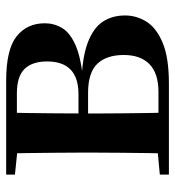

<svg xmlns="http://www.w3.org/2000/svg" viewBox="8 -584 576 632"><g transform="rotate(-90 296.0 -268.0)"><path d="M37.2 0V-29.9L147 -40.2L173.9 -34.4H309.4Q370.3 -34.4 400.6 -63.8Q431 -93.3 431 -148.7Q431 -205.2 402 -235.7Q373 -266.1 306.1 -266.1H173.9V-297.7H301.9Q409.7 -297.7 409.7 -401Q409.7 -449.9 385.1 -475.1Q360.5 -500.4 304.9 -500.4H173.9L147 -495.5L37.2 -506.8V-535.7H346.1Q449 -535.7 492.2 -501.5Q535.4 -467.3 535.4 -408.4Q535.4 -377.9 519.7 -351.4Q504 -324.9 461.3 -306.5Q418.6 -288.2 336.8 -281L338.3 -288Q421.9 -285.7 470.7 -267.5Q519.6 -249.2 540.3 -218.1Q561.1 -186.9 561.1 -144.2Q561.1 -106.6 540.7 -73.9Q520.2 -41.2 471.3 -20.6Q422.3 0 336.3 0ZM105.9 0Q107.6 -25.5 108.1 -67.4Q108.6 -109.4 109.1 -154.7Q109.6 -200 109.6 -234.8V-301.2Q109.6 -335.7 109.1 -381Q108.6 -426.4 108.1 -468.7Q107.6 -511 105.9 -535.7H241.5Q240.5 -511 240 -468.2Q239.5 -425.4 239 -376.5Q238.5 -327.7 238.5 -284.5V-234.8Q238.5 -200 239 -154.7Q239.5 -109.4 240 -67.4Q240.5 -25.5 241.5 0Z"/></g></svg>

Font: Noto Serif HK ExtraLight
Style: Regular
Weight: 200
Designer: Ryoko NISHIZUKA 西塚涼子 (kana & ideographs); Frank Grießhammer (Latin, Greek & Cyrillic); Wenlong ZHANG 张文龙 (bopomofo); San
Foundry: Adobe
Version: Version 2.002-H1;hotconv 1.1.0;makeotfexe 2.6.0